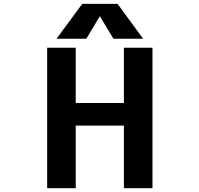

<svg xmlns="http://www.w3.org/2000/svg" viewBox="-20 -982 1040 1004"><path d="M627.9 -325.2H376V2H226.6V-732.4H376V-443.4H627.9V-732.4H777.3V2H627.9ZM502 -897.5 431.6 -779.3H275.4L410.2 -961.9H594.7L728.5 -779.3H573.2Z"/></svg>

Font: GenEi Gothic M Regular
Style: Bold
Weight: 700
Designer: o_tamon (Modified); [Source Han Sans]
Ryoko NISHIZUKA  (kana & ideographs); Paul D. Hunt (Latin, Greek & Cyrillic); Wenl
Version: Version 1.1a;Original Version 1.004